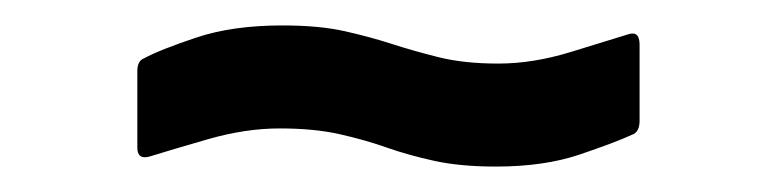

<svg xmlns="http://www.w3.org/2000/svg" viewBox="-20 -376 612 151"><path d="M370 -245Q342 -245 321.5 -249.5Q301 -254 284 -260Q267 -266 247 -270.5Q227 -275 200 -275Q173 -275 143.5 -266.5Q114 -258 98 -253Q88 -250 88 -260V-320Q88 -328 93 -330Q106 -337 134.5 -346.5Q163 -356 202 -356Q231 -356 251 -351.5Q271 -347 288 -341.5Q305 -336 325 -331Q345 -326 372 -326Q399 -326 428.5 -335Q458 -344 474 -349Q483 -352 483 -341V-281Q483 -272 477 -270Q464 -264 436 -254.5Q408 -245 370 -245Z"/></svg>

Font: Sofia Sans Semi Condensed SemiBold
Style: Regular
Weight: 600
Designer: Botio Nikoltchev, Ani Petrova
Foundry: lettersoup
Version: Version 4.100